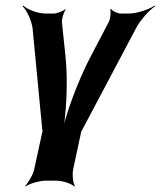

<svg xmlns="http://www.w3.org/2000/svg" viewBox="-20 -445 581 695"><path d="M217 -242 204 -366C204 -378 211 -403 218 -410L216 -412C209 -405 186 -396 175 -396H145C116 -396 78 -411 64 -425L62 -422C76 -409 94 -372 98 -342L133 24C134 25 134 33 135 33V29C134 29 132 37 132 38L104 167C100 187 82 217 71 228L72 230C86 220 123 209 146 209H184C207 209 239 220 249 230L251 228C244 217 241 187 245 167L272 41C272 40 274 33 273 33L271 36C272 36 275 29 276 28L472 -342C487 -372 521 -409 541 -422L540 -425C520 -411 476 -396 447 -396H417C406 -396 386 -405 382 -413L379 -410C382 -403 380 -378 374 -366L309 -242C260 -149 216 -26 201 47H205C220 -26 227 -149 217 -242Z"/></svg>

Font: Asimov
Style: EdgeExtremeIt
Weight: 500
Designer: Google
Version: Version 2.000980: 2014